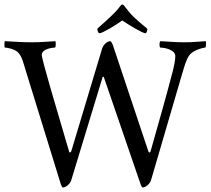

<svg xmlns="http://www.w3.org/2000/svg" viewBox="-28 -829 934 851"><path d="M616.2 -681.6C622.1 -681.6 625 -693.4 625 -701.2C624 -704.1 593.8 -725.6 564.5 -753.9C549.8 -768.6 536.1 -785.2 524.4 -800.8C521.5 -805.7 518.6 -808.6 513.7 -808.6C509.8 -808.6 508.8 -806.6 503.9 -800.8C492.2 -784.2 477.5 -769.5 462.9 -755.9C436.5 -730.5 411.1 -710 403.3 -701.2C403.3 -697.3 406.2 -681.6 413.1 -681.6C424.8 -681.6 483.4 -715.8 513.7 -738.3C543.9 -717.8 604.5 -681.6 616.2 -681.6ZM112.3 -641.6C67.4 -641.6 38.1 -644.5 -6.8 -646.5C-8.8 -644.5 -8.8 -618.2 -6.8 -618.2C4.9 -618.2 36.1 -611.3 49.8 -598.6C68.4 -581.1 73.2 -558.6 85 -519.5L241.2 -13.7C242.2 -9.8 247.1 2 251 2C263.7 2 283.2 -13.7 288.1 -31.2L426.8 -487.3C429.7 -490.2 431.6 -489.3 432.6 -486.3L594.7 -13.7C595.7 -9.8 600.6 2 604.5 2C617.2 2 636.7 -13.7 641.6 -31.2L784.2 -518.6C795.9 -558.6 805.7 -581.1 819.3 -592.8C838.9 -609.4 874 -618.2 881.8 -618.2C884.8 -618.2 886.7 -641.6 883.8 -646.5C844.7 -644.5 833 -641.6 788.1 -641.6C752 -641.6 718.8 -644.5 682.6 -646.5C677.7 -641.6 677.7 -620.1 682.6 -618.2C694.3 -618.2 749 -611.3 749 -580.1C749 -562.5 743.2 -535.2 737.3 -511.7C701.2 -374 681.6 -308.6 639.6 -159.2C638.7 -154.3 631.8 -149.4 629.9 -157.2L471.7 -630.9C466.8 -641.6 463.9 -646.5 460 -646.5C449.2 -646.5 430.7 -632.8 424.8 -614.3L288.1 -159.2C286.1 -154.3 280.3 -149.4 278.3 -157.2C220.7 -353.5 157.2 -564.5 157.2 -585.9C157.2 -613.3 208 -618.2 215.8 -618.2C219.7 -619.1 219.7 -640.6 217.8 -646.5C178.7 -644.5 155.3 -641.6 112.3 -641.6Z"/></svg>

Font: Crimson
Style: Roman
Weight: 400
Version: Version 0.2